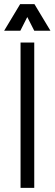

<svg xmlns="http://www.w3.org/2000/svg" viewBox="-29 -905 263 925"><path d="M70 0V-700H136V0ZM68 -885H134L69 -757H-9ZM137 -885 214 -757H136L71 -885Z"/></svg>

Font: Akshar Light Light
Style: Regular
Weight: 300
Version: Version 1.100